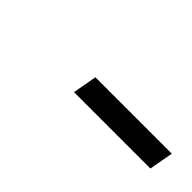

<svg xmlns="http://www.w3.org/2000/svg" viewBox="13 -782 375 375"><g transform="rotate(45 200.0 -595.0)"><path d="M165 -570 174 -620H385L376 -570Z"/></g></svg>

Font: Source Serif 4 60pt
Style: Italic
Weight: 400
Italic angle: -12°
Version: Version 4.004;hotconv 1.0.116;makeotfexe 2.5.65601